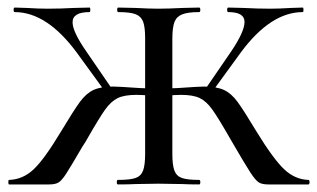

<svg xmlns="http://www.w3.org/2000/svg" viewBox="-20 -488 840 508"><path d="M589 -121Q557 -177 541.5 -198.5Q526 -220 508.5 -228.5Q491 -237 459 -237Q449 -237 415 -235L414 -253Q440 -255 450 -255Q508 -259 520 -259Q553 -259 572.5 -250Q592 -241 608.5 -218.5Q625 -196 658 -141Q704 -66 732.5 -39.5Q761 -13 796 -12Q799 -12 799 -6Q799 0 796 0H690Q673 0 664.5 -5.5Q656 -11 642.5 -31.5Q629 -52 589 -121ZM292 -12Q324 -12 338.5 -17Q353 -22 358.5 -36.5Q364 -51 364 -81V-387Q364 -417 358.5 -431Q353 -445 338.5 -450.5Q324 -456 293 -456Q290 -456 290 -462Q290 -468 293 -468L338 -467Q376 -465 399 -465Q424 -465 464 -467L507 -468Q510 -468 510 -462Q510 -456 507 -456Q477 -456 462 -450Q447 -444 441.5 -429.5Q436 -415 436 -385V-81Q436 -51 441.5 -36.5Q447 -22 461.5 -17Q476 -12 507 -12Q510 -12 510 -6Q510 0 507 0Q479 0 463 -1L399 -2L338 -1Q321 0 292 0Q289 0 289 -6Q289 -12 292 -12ZM519 -246 591 -351Q627 -404 627 -430Q627 -456 584 -456Q581 -456 581 -462Q581 -468 584 -468L624 -467Q662 -465 695 -465Q718 -465 750 -467L781 -468Q783 -468 783 -462Q783 -456 781 -456Q696 -456 617 -349L537 -239ZM4 -12Q40 -13 68.5 -39.5Q97 -66 142 -141Q175 -196 191.5 -218.5Q208 -241 227.5 -250Q247 -259 280 -259Q292 -259 350 -255Q360 -255 386 -253L385 -235Q351 -237 341 -237Q309 -237 291.5 -228.5Q274 -220 258.5 -198.5Q243 -177 211 -121Q208 -115 198 -100Q166 -45 154.5 -27.5Q143 -10 134.5 -5Q126 0 110 0H4Q2 0 2 -6Q2 -12 4 -12ZM19 -456Q16 -456 16 -462Q16 -468 19 -468L50 -467Q82 -465 106 -465Q140 -465 176 -467L217 -468Q219 -468 219 -462Q219 -456 217 -456Q172 -456 172 -429Q172 -404 209 -351L281 -246L263 -239L183 -349Q104 -456 19 -456Z"/></svg>

Font: Cormorant SC Medium
Style: Regular
Weight: 500
Designer: Christian Thalmann (Catharsis Fonts)
Foundry: Catharsis Fonts
Version: Version 4.000